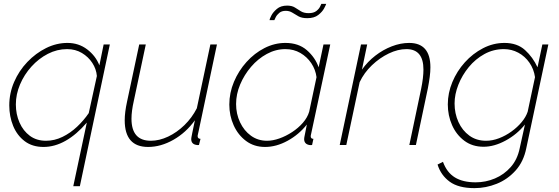

<svg xmlns="http://www.w3.org/2000/svg" viewBox="-20 -750 2889 993"><path d="M429 -116Q376 -54 319.5 -22Q263 10 205 10Q147 10 107.5 -20Q68 -50 48 -99Q28 -148 28 -205Q28 -268 53 -326Q78 -384 121.5 -429.5Q165 -475 218.5 -501.5Q272 -528 329 -528Q387 -528 431 -494.5Q475 -461 494 -412L516 -520H548L393 213H359ZM218 -22Q262 -22 303 -42Q344 -62 378.5 -94.5Q413 -127 439 -165L481 -357Q478 -393 457.5 -424.5Q437 -456 403.5 -476Q370 -496 327 -496Q275 -496 227.5 -471.5Q180 -447 142.5 -405.5Q105 -364 83.5 -313Q62 -262 62 -210Q62 -159 81 -116Q100 -73 134.5 -47.5Q169 -22 218 -22Z M746 10Q625 10 625 -128Q625 -169 637 -224L700 -520H734L672 -228Q660 -175 660 -136Q660 -22 760 -22Q804 -22 849.5 -43.5Q895 -65 934 -103Q973 -141 998 -190L1068 -520H1102L1008 -75Q1006 -66 1004 -57Q1002 -48 1002 -47Q1002 -32 1017 -32L1009 0Q1000 1 993 -1Q969 -6 969 -31Q969 -34 970 -40Q971 -46 975 -65.5Q979 -85 988 -128Q942 -64 877 -27Q812 10 746 10Z M1351 10Q1294 10 1252.5 -21Q1211 -52 1188.5 -102Q1166 -152 1166 -209Q1166 -270 1190 -327Q1214 -384 1255 -429.5Q1296 -475 1348 -501.5Q1400 -528 1456 -528Q1524 -528 1567 -490.5Q1610 -453 1628 -402L1653 -520H1688L1589 -57Q1587 -50 1587 -45Q1587 -32 1601 -32L1594 0Q1590 0 1586.5 0.5Q1583 1 1580 0Q1553 -5 1553 -31Q1553 -35 1554 -40.5Q1555 -46 1558 -60.5Q1561 -75 1567 -106Q1526 -54 1467.5 -22Q1409 10 1351 10ZM1361 -22Q1391 -22 1425 -34Q1459 -46 1491 -67Q1523 -88 1546.5 -115Q1570 -142 1579 -172L1617 -351Q1612 -390 1590 -423Q1568 -456 1533.5 -476Q1499 -496 1456 -496Q1406 -496 1360 -471Q1314 -446 1278.5 -404.5Q1243 -363 1222 -313Q1201 -263 1201 -212Q1201 -161 1221.5 -117.5Q1242 -74 1278 -48Q1314 -22 1361 -22ZM1569 -656Q1541 -656 1524 -665.5Q1507 -675 1492 -684.5Q1477 -694 1458 -694Q1437 -694 1424.5 -683.5Q1412 -673 1406 -661Q1400 -649 1399 -646H1374Q1374 -651 1383 -669Q1392 -687 1412 -704Q1432 -721 1465 -721Q1490 -721 1505.5 -711Q1521 -701 1536.5 -691.5Q1552 -682 1576 -682Q1602 -682 1616 -693Q1630 -704 1635.5 -716Q1641 -728 1642 -730H1667Q1666 -725 1656.5 -707Q1647 -689 1626 -672.5Q1605 -656 1569 -656Z M1847 -520H1879L1852 -390Q1881 -431 1921 -462Q1961 -493 2006.5 -510.5Q2052 -528 2096 -528Q2206 -528 2206 -402Q2206 -379 2202.5 -352Q2199 -325 2193 -294L2131 0H2097L2158 -290Q2164 -319 2167 -344.5Q2170 -370 2170 -390Q2170 -496 2082 -496Q2038 -496 1991 -473.5Q1944 -451 1903.5 -412.5Q1863 -374 1840 -325L1771 0H1737Z M2434 223Q2351 223 2305.5 189.5Q2260 156 2243 101L2271 87Q2291 142 2332.5 167.5Q2374 193 2440 193Q2492 193 2539.5 173Q2587 153 2621.5 114Q2656 75 2668 16L2695 -106Q2654 -55 2595 -23Q2536 9 2481 9Q2423 9 2381.5 -22Q2340 -53 2318 -103Q2296 -153 2296 -210Q2296 -269 2319.5 -325.5Q2343 -382 2384 -427.5Q2425 -473 2478 -500.5Q2531 -528 2589 -528Q2655 -528 2695.5 -491Q2736 -454 2760 -402L2785 -520H2816L2702 16Q2688 86 2646.5 132Q2605 178 2549 200.5Q2493 223 2434 223ZM2494 -22Q2527 -22 2561 -35Q2595 -48 2625.5 -70Q2656 -92 2678 -118.5Q2700 -145 2709 -172L2747 -351Q2741 -393 2718 -426Q2695 -459 2660.5 -477.5Q2626 -496 2586 -496Q2532 -496 2485.5 -470.5Q2439 -445 2404.5 -403Q2370 -361 2350.5 -311.5Q2331 -262 2331 -215Q2331 -163 2351 -119Q2371 -75 2407.5 -48.5Q2444 -22 2494 -22Z"/></svg>

Font: Raleway ExtraLight
Style: Italic
Weight: 200
Italic angle: -12°
Designer: Matt McInerney, Pablo Impallari, Rodrigo Fuenzalida
Foundry: Matt McInerney, Pablo Impallari, Rodrigo Fuenzalida
Version: Version 4.026